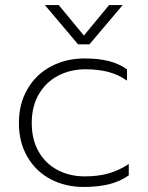

<svg xmlns="http://www.w3.org/2000/svg" viewBox="-20 -727 586 762"><path d="M158 -707H213L313 -586L413 -707H467L335 -551H290ZM55 -239Q55 -315 89 -373.5Q123 -432 182.5 -463.5Q242 -495 316 -495Q370 -495 410.5 -485Q451 -475 484 -452V-407Q450 -431 410 -441.5Q370 -452 319 -452Q259 -452 210.5 -426.5Q162 -401 134 -353Q106 -305 106 -239Q106 -173 133.5 -125Q161 -77 209 -52Q257 -27 316 -27Q370 -27 411.5 -39Q453 -51 491 -76V-31Q457 -7 413.5 4Q370 15 312 15Q240 15 181.5 -15.5Q123 -46 89 -104Q55 -162 55 -239Z"/></svg>

Font: Prompt ExtraLight
Style: Regular
Weight: 275
Designer: Katatrad Team
Foundry: CadsonDemak
Version: Version 1.001